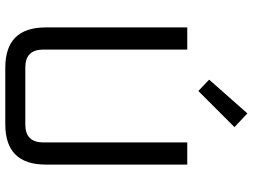

<svg xmlns="http://www.w3.org/2000/svg" viewBox="-135 -823 958 728"><g transform="rotate(90 344.0 -459.0)"><path d="M84 -153V-690H168V-144Q168 -76 236 -76H452Q520 -76 520 -144V-690H604V-153Q604 0 451 0H237Q84 0 84 -153ZM282 -773 410 -918 462 -869 325 -732Z"/></g></svg>

Font: Oxanium
Style: Regular
Weight: 400
Designer: Severin Meyer
Version: Version 1.001